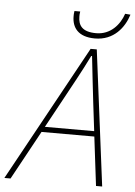

<svg xmlns="http://www.w3.org/2000/svg" viewBox="-99 -888 655 931"><g transform="rotate(5 228.0 -422.0)"><path d="M204 -396C246 -474 286 -544 326 -626H330C338 -546 348 -470 356 -396L372 -264H132ZM-42 0H-12L118 -238H375L404 0H434L350 -660H320ZM336 -712C428 -712 478 -778 498 -842L472 -844C454 -790 410 -738 340 -738C272 -738 252 -768 252 -812C252 -820 252 -824 254 -836H226C224 -824 224 -818 224 -810C224 -756 254 -712 336 -712Z"/></g></svg>

Font: Source Sans Pro ExtraLight
Style: Italic
Weight: 200
Italic angle: -11°
Designer: Paul D. Hunt
Foundry: Adobe Systems Incorporated
Version: Version 3.006;hotconv 1.0.111;makeotfexe 2.5.65597